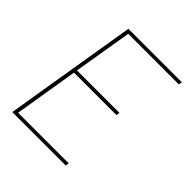

<svg xmlns="http://www.w3.org/2000/svg" viewBox="-200 -868 1001 1001"><g transform="rotate(45 300.0 -367.5)"><path d="M51 0 172 -735H566L563 -716H190L136 -392H449L446 -373H133L75 -19H448L445 0Z"/></g></svg>

Font: Iosevka SS04 Th Ex Obl
Style: Regular
Weight: 100
Width: 7
Italic angle: -9°
Monospace: yes
Designer: Belleve Invis
Foundry: Belleve Invis
Version: Version 19.0.0; ttfautohint (v1.8.4)